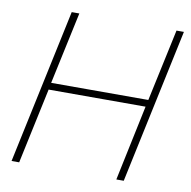

<svg xmlns="http://www.w3.org/2000/svg" viewBox="-79 -789 862 868"><g transform="rotate(10 351.5 -355.0)"><path d="M181 -710H216L145 -379H591L662 -710H696L545 0H511L584 -347H139L65 0H30Z"/></g></svg>

Font: Raleway ExtraLight
Style: Italic
Weight: 200
Italic angle: -12°
Designer: Matt McInerney, Pablo Impallari, Rodrigo Fuenzalida
Foundry: Matt McInerney, Pablo Impallari, Rodrigo Fuenzalida
Version: Version 4.026